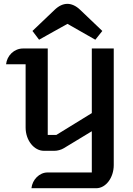

<svg xmlns="http://www.w3.org/2000/svg" viewBox="-20 -997 707 1017"><path d="M146.5 0H489.7C541 0 582.5 -56.2 582.5 -122.6V-740.2H466.3V-397.9L278.3 -282.2H232.9V-740.2H102.5C54.7 -740.2 17.1 -702.6 12.2 -656.7H115.7V-321.3C115.7 -253.4 160.6 -198.2 212.4 -198.2H267.6C283.2 -197.8 304.7 -203.6 317.9 -211.9L466.3 -301.8V-83.5H231.9C189 -83.5 151.4 -45.9 146.5 0ZM187 -786.6C236.8 -814 288.6 -844.2 337.4 -870.6L484.9 -786.6C499 -804.7 507.3 -814 522 -833L405.3 -944.3C381.8 -967.3 357.4 -976.6 337.4 -976.6C314.5 -976.6 292 -966.8 268.6 -944.3L151.9 -833C164.1 -815.9 174.3 -804.7 187 -786.6Z"/></svg>

Font: Atomic Age
Style: Regular
Weight: 400
Designer: James Grieshaber
Foundry: James Grieshaber
Version: Version 1.002